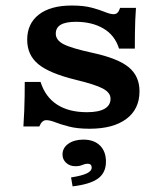

<svg xmlns="http://www.w3.org/2000/svg" viewBox="-20 -448 588 685"><path d="M299.7 11.3Q255.5 11.3 225.7 3.4Q195.8 -4.4 176.8 -11.9Q157.8 -19.3 145.3 -19.3Q129.2 -19.3 120.3 3.2H63.5Q65.5 -27.3 66.5 -53.1Q67.5 -78.9 67.9 -103.9Q68.3 -128.9 68.3 -155.6H124.7Q141.7 -102 183.6 -74.9Q225.4 -47.7 290.3 -47.7Q331.7 -47.7 353 -59.9Q374.4 -72.2 374.4 -95.9Q374.4 -117.2 347.5 -131.8Q320.6 -146.4 249.2 -163.6Q156.1 -186.5 116.6 -219.1Q77 -251.7 77 -306.3Q77 -363.7 118.6 -396Q160.1 -428.3 236.1 -428.3Q278.2 -428.3 306.8 -420.7Q335.3 -413.1 354.3 -405.2Q373.3 -397.4 385.3 -397.4Q394.2 -397.4 399.4 -402.8Q404.6 -408.2 408.6 -419.9H465.1Q463.5 -398.4 462.6 -376.8Q461.8 -355.3 461.4 -330.9Q461 -306.5 461 -274.7H404.6Q389.8 -322.3 349.1 -346.2Q308.4 -370.2 250.6 -370.2Q214.7 -370.2 196.9 -359.8Q179 -349.4 179 -328Q179 -304.7 206.9 -290.3Q234.7 -275.9 310.9 -259.3Q400.8 -239.8 439.3 -208.1Q477.7 -176.4 477.7 -122.3Q477.7 -58.8 430.9 -23.8Q384 11.3 299.7 11.3ZM239 216.9 233.5 185Q271.7 179.1 289.4 170.7Q307.1 162.3 307.1 149.8Q307.1 136.1 292.2 136.1Q283.7 136.1 273.7 140.6Q263.7 145 249.1 145Q229.1 145 216.1 133Q203 121.1 203 103.2Q203 79.6 223.9 64.8Q244.8 50.1 277.4 50.1Q315.2 50.1 336.6 71.1Q358 92.1 358 128.8Q358 168.1 329.9 188.8Q301.7 209.5 239 216.9Z"/></svg>

Font: Playfair 5pt SemiExpanded Light
Style: Regular
Weight: 300
Width: 6
Designer: Claus Eggers Sørensen
Foundry: Claus Eggers Sørensen
Version: Version 2.203